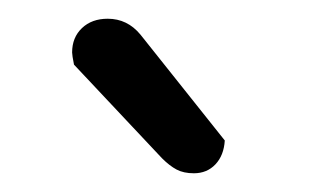

<svg xmlns="http://www.w3.org/2000/svg" viewBox="-20 -703 342 205"><path d="M59 -634Q57 -644 57 -647Q57 -663 67.5 -673Q78 -683 95 -683Q116 -683 130 -666L220 -553Q219 -537 210 -527.5Q201 -518 187 -518Q176 -518 168.5 -522Q161 -526 153 -534Z"/></svg>

Font: Baloo 2
Style: Regular
Weight: 400
Designer: Sarang Kulkarni and Ek Type
Foundry: Ek Type
Version: Version 1.640;hotconv 1.0.111;makeotfexe 2.5.65597; ttfautoh